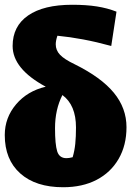

<svg xmlns="http://www.w3.org/2000/svg" viewBox="-23 -772 551 806"><path d="M242 14Q127 14 62 -44Q-3 -102 -3 -205Q-3 -278 44.5 -334Q92 -390 169 -408Q30 -483 30 -579Q30 -662 95 -707Q160 -752 280 -752Q339 -752 383.5 -745Q428 -738 466 -723L444 -579Q382 -596 326 -606.5Q270 -617 218 -622Q211 -601 211 -586Q211 -561 229 -542Q247 -523 291 -502Q402 -447 455 -382.5Q508 -318 508 -238Q508 -162 475 -105Q442 -48 382.5 -17Q323 14 242 14ZM208 -234Q208 -166 217 -137Q226 -108 256 -108Q267 -108 282 -112Q290 -139 293 -168.5Q296 -198 296 -237Q296 -331 239 -373Q208 -312 208 -234Z"/></svg>

Font: Piazzolla Black
Style: Regular
Weight: 900
Designer: Juan Pablo del Peral
Foundry: Huerta Tipografica
Version: Version 1.330